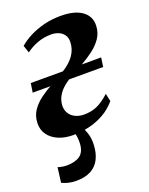

<svg xmlns="http://www.w3.org/2000/svg" viewBox="-142 -610 699 900"><g transform="rotate(-20 208.0 -160.0)"><path d="M80.5 216.5Q58.5 216.5 40 211.8Q21.5 207 9 200.5L18.5 126Q26.5 129 38.8 131.2Q51 133.5 61.5 133.5Q103.5 133.5 127.8 117Q152 100.5 155 59.5Q156 42 154 26.2Q152 10.5 148 0L149 -27.5H180.5Q194.5 -7 205.2 22Q216 51 214 87Q212 127 197.2 156Q182.5 185 153.5 200.8Q124.5 216.5 80.5 216.5ZM139.5 10Q98.5 10 66.8 -3.5Q35 -17 17.2 -41.8Q-0.5 -66.5 0.5 -100Q1.5 -135.5 19.8 -162.2Q38 -189 66.5 -209.8Q95 -230.5 128 -248.5Q161 -266.5 192 -285Q233 -310 253.8 -339.5Q274.5 -369 275.5 -405Q276 -427.5 265.2 -441.8Q254.5 -456 237.8 -462.5Q221 -469 202.5 -469Q166.5 -469 134.5 -457.2Q102.5 -445.5 76 -425.5L63.5 -462.5Q87 -483 119.5 -499.5Q152 -516 191.2 -525.8Q230.5 -535.5 273.5 -535.5Q343 -535.5 380 -509Q417 -482.5 415.5 -436Q414.5 -401.5 396.5 -374.8Q378.5 -348 350 -326.5Q321.5 -305 288 -286.2Q254.5 -267.5 223 -249.5Q198 -235.5 179.2 -218.5Q160.5 -201.5 149.8 -181.2Q139 -161 138 -135.5Q138 -113 148.8 -96.8Q159.5 -80.5 178.5 -71.8Q197.5 -63 220 -63Q256 -63 285 -75.5Q314 -88 348.5 -119.5L357 -80.5Q330 -48.5 294.5 -28.5Q259 -8.5 219.2 0.8Q179.5 10 139.5 10ZM28.5 -242 35.5 -287.5H386.5L380 -242Z"/></g></svg>

Font: Merriweather 96pt
Style: Bold Italic
Weight: 700
Italic angle: -7.8°
Version: Version 2.101